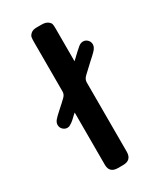

<svg xmlns="http://www.w3.org/2000/svg" viewBox="-179 -757 686 820"><g transform="rotate(-30 164.0 -347.0)"><path d="M18.1 -288.1Q18.1 -299.3 26.1 -309.6Q34.2 -319.8 58.6 -341.3Q83 -362.8 97.2 -377Q108.4 -388.2 107.9 -402.8V-645Q107.9 -661.1 109.4 -668.9Q110.8 -676.8 120.4 -685.3Q129.9 -693.8 148.9 -693.8H172.9Q192.9 -693.8 203.4 -686Q213.9 -678.2 215.3 -670.7Q216.8 -663.1 216.8 -649.9V-487.8Q257.8 -526.9 268.3 -534.9Q278.8 -543 290 -543Q302.2 -543 311.5 -533.9Q320.8 -524.9 320.8 -511.2Q320.8 -507.3 319.8 -504.2Q318.8 -501 317.4 -497.6Q315.9 -494.1 312.5 -489.5Q309.1 -484.9 304.9 -481Q300.8 -477.1 293 -469.5Q285.2 -461.9 277.1 -455.1Q269 -448.2 255.6 -435.1Q242.2 -421.9 229 -410.2Q216.8 -397.9 216.8 -383.8V-42Q216.8 0 174.8 0H149.9Q107.9 0 107.9 -40V-297.9Q104 -294.9 97.9 -289.1Q91.8 -283.2 88.4 -280Q85 -276.9 80.1 -272.5Q75.2 -268.1 71.5 -266.1Q67.9 -264.2 64 -261.5Q60.1 -258.8 56.6 -257.8Q53.2 -256.8 48.8 -256.8Q36.6 -256.8 27.3 -265.9Q18.1 -274.9 18.1 -288.1Z"/></g></svg>

Font: CMU Sans Serif Demi Condensed
Style: DemiCondensed
Weight: 600
Width: 3
Version: Version 0.7.0